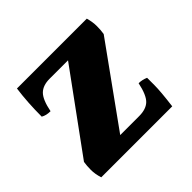

<svg xmlns="http://www.w3.org/2000/svg" viewBox="-121 -637 723 723"><g transform="rotate(-45 240.5 -275.5)"><path d="M422 -506Q429 -481 429 -459.5Q429 -438 426 -420L201 -107H302Q339 -107 358 -125.5Q377 -144 388 -196Q406 -196 425 -188Q425 -182 425 -149Q425 -116 416 -45H38Q30 -70 30 -92Q30 -114 33 -132L261 -445H163Q127 -445 108 -426Q89 -407 79 -356Q56 -356 41 -365Q41 -440 50 -506Z"/></g></svg>

Font: Halant
Style: Bold
Weight: 700
Designer: Hitesh Malaviya (Devanagari), Satya Rajpurohit (Latin)
Foundry: Indian Type Foundry
Version: Version 1.101;PS 1.0;hotconv 1.0.78;makeotf.lib2.5.61930; tt